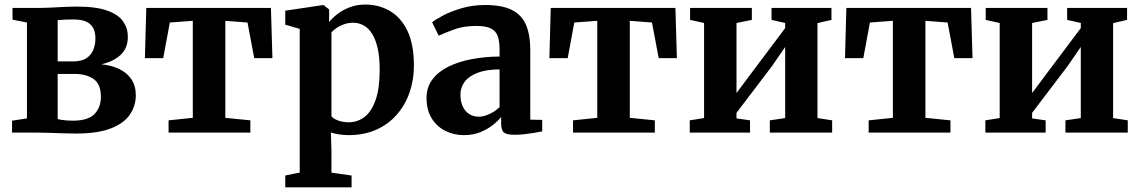

<svg xmlns="http://www.w3.org/2000/svg" viewBox="-20 -583 5010 844"><path d="M314 4Q287.5 4 257.2 3Q227 2 198.8 1Q170.5 0 150.5 0H33V-52.5L98.5 -62.5V-484L35 -496.5V-548H155Q173.5 -548 202 -549.5Q230.5 -551 261.8 -552.5Q293 -554 318 -554Q403.5 -554 452.2 -536.2Q501 -518.5 521.5 -488.5Q542 -458.5 542 -422Q542 -370.5 509.5 -341Q477 -311.5 425 -300.5Q470.5 -296 504.5 -279.5Q538.5 -263 557.8 -234.2Q577 -205.5 577 -164Q577 -118 551.2 -79.8Q525.5 -41.5 468 -18.8Q410.5 4 314 4ZM300 -52.5Q367 -52.5 395.2 -81.5Q423.5 -110.5 423.5 -157.5Q423.5 -213.5 391.2 -235.8Q359 -258 308 -258H233.5V-59.5Q240 -57.5 250.5 -56Q261 -54.5 274 -53.5Q287 -52.5 300 -52.5ZM233.5 -313H301.5Q338 -313 359.5 -327Q381 -341 390.2 -364.2Q399.5 -387.5 399.5 -414.5Q399.5 -439.5 390.5 -458.2Q381.5 -477 360.5 -487.2Q339.5 -497.5 302 -497.5Q284 -497.5 266.5 -496.8Q249 -496 233.5 -494.5Z M721 0V-54L827.5 -65V-491.5L726.5 -484L697.5 -327.5H617L623 -548H1171L1177.5 -327.5H1097.5L1068 -484L970.5 -491.5V-65L1080.5 -54V0Z M1234 240.5V188.5L1297.5 175.5V-456L1234 -474.5V-536L1398 -560.5H1402.5L1427 -541.5L1426.5 -486Q1440 -503 1463 -521Q1486 -539 1517.2 -551Q1548.5 -563 1585.5 -563Q1645 -563 1693.5 -535Q1742 -507 1770.8 -447.8Q1799.5 -388.5 1799.5 -294Q1799.5 -231.5 1780.2 -176.2Q1761 -121 1724 -78.8Q1687 -36.5 1633.8 -12.8Q1580.5 11 1512.5 11Q1491.5 11 1469.2 7.5Q1447 4 1434.5 -0.5L1437 79.5V176L1525.5 188.5V240.5ZM1513.5 -45.5Q1551.5 -45.5 1582.2 -68.8Q1613 -92 1631 -143Q1649 -194 1649 -277Q1649 -332.5 1640 -371.5Q1631 -410.5 1615.2 -435.2Q1599.5 -460 1578.2 -471.5Q1557 -483 1532.5 -483Q1510.5 -483 1491.8 -476.2Q1473 -469.5 1459 -459.8Q1445 -450 1437 -440.5V-72Q1444.5 -61.5 1465.5 -53.5Q1486.5 -45.5 1513.5 -45.5Z M2019.5 11Q1975 11 1937.5 -7.8Q1900 -26.5 1877.5 -63Q1855 -99.5 1855 -152.5Q1855 -199.5 1880.8 -233.8Q1906.5 -268 1951 -290Q1995.5 -312 2053.5 -323Q2111.5 -334 2176 -334.5V-364.5Q2176 -401.5 2167.8 -424.5Q2159.5 -447.5 2137.2 -458.2Q2115 -469 2073.5 -469Q2017.5 -469 1975 -453.2Q1932.5 -437.5 1908.5 -426L1879.5 -485Q1892.5 -496 1926 -514Q1959.5 -532 2008 -546.5Q2056.5 -561 2113 -561Q2186.5 -561 2229.8 -539.5Q2273 -518 2292 -474.2Q2311 -430.5 2311 -362.5V-57L2363.5 -56V-5.5Q2352 -3 2331.2 0.5Q2310.5 4 2286.5 6.8Q2262.5 9.5 2242 9.5Q2208.5 9.5 2195.8 -0.2Q2183 -10 2183 -40V-69Q2171.5 -53.5 2148.2 -34.8Q2125 -16 2092.5 -2.5Q2060 11 2019.5 11ZM2085 -70Q2106.5 -70 2132 -82Q2157.5 -94 2176 -112V-278Q2116 -277.5 2078 -262.5Q2040 -247.5 2022 -222.8Q2004 -198 2004 -167.5Q2004 -136 2014.5 -114.2Q2025 -92.5 2043.2 -81.2Q2061.5 -70 2085 -70Z M2499 0V-54L2605.5 -65V-491.5L2504.5 -484L2475.5 -327.5H2395L2401 -548H2949L2955.5 -327.5H2875.5L2846 -484L2748.5 -491.5V-65L2858.5 -54V0Z M3012 0V-54L3075 -64V-482L3013.5 -495.5V-548H3285V-495.5L3217.5 -482V-174L3275 -251L3431.5 -459.5V-482L3371.5 -495.5V-548H3635V-495.5L3573.5 -481.5V-64L3638 -54V0H3364V-54L3431.5 -64V-376.5L3372.5 -291L3217.5 -87V-62.5L3277 -54V0Z M3798.5 0V-54L3905 -65V-491.5L3804 -484L3775 -327.5H3694.5L3700.5 -548H4248.5L4255 -327.5H4175L4145.5 -484L4048 -491.5V-65L4158 -54V0Z M4311.5 0V-54L4374.5 -64V-482L4313 -495.5V-548H4584.5V-495.5L4517 -482V-174L4574.5 -251L4731 -459.5V-482L4671 -495.5V-548H4934.5V-495.5L4873 -481.5V-64L4937.5 -54V0H4663.5V-54L4731 -64V-376.5L4672 -291L4517 -87V-62.5L4576.5 -54V0Z"/></svg>

Font: Merriweather 36pt
Style: Bold
Weight: 700
Designer: Eben Sorkin
Foundry: Eben Sorkin
Version: Version 2.100